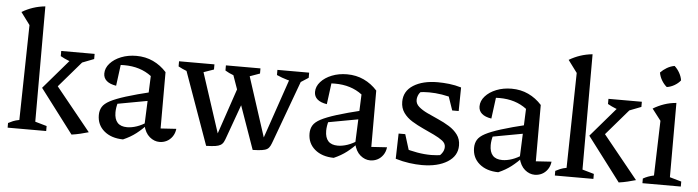

<svg xmlns="http://www.w3.org/2000/svg" viewBox="-47 -943 4186 1151"><g transform="rotate(5 2046.5 -367.0)"><path d="M23 0V-28Q36 -35 51.5 -41.5Q67 -48 89 -52L100 -624L45 -698Q77 -717 111.5 -728.5Q146 -740 185 -744V-50L255 -30V0ZM408 8 208 -256 397 -476H465V-464L273 -241L275 -305L510 -15Q486 -8 461 -2Q436 4 408 8ZM406 -417Q377 -422 351.5 -432Q326 -442 303 -455V-486H504V-455Z M937 6Q905 6 877.5 -17Q850 -40 839 -87L851 -383Q784 -434 687 -434Q668 -434 650 -432Q632 -430 616 -426L668 -452L649 -307Q611 -313 591.5 -330Q572 -347 572 -374Q572 -407 597 -435Q622 -463 663.5 -479.5Q705 -496 755 -496Q810 -496 856 -474.5Q902 -453 937 -414V-75L1031 -81Q1028 -54 1014 -34Q1000 -14 980 -4Q960 6 937 6ZM718 10Q647 9 604 -27.5Q561 -64 561 -123Q561 -151 573.5 -172Q586 -193 619 -210.5Q652 -228 712.5 -247Q773 -266 868 -289V-237L639 -195L669 -209Q664 -194 661.5 -178Q659 -162 659 -148Q659 -107 678 -86Q697 -65 736 -65Q763 -65 794 -75.5Q825 -86 859 -109V-94Q829 -61 795.5 -35Q762 -9 718 10Z M1498 5 1328 -476H1428L1569 -41H1546L1695 -476H1768L1616 -62Q1609 -42 1602.5 -29Q1596 -16 1585 -9Q1574 -2 1553.5 1Q1533 4 1498 5ZM1218 5 1046 -476H1150L1292 -41H1269L1388 -392L1424 -306L1336 -62Q1329 -41 1322.5 -28.5Q1316 -16 1304.5 -9Q1293 -2 1273 1Q1253 4 1218 5ZM1116 -417Q1088 -422 1062 -432Q1036 -442 1012 -455V-486H1225V-455ZM1396 -417Q1369 -422 1343 -431.5Q1317 -441 1294 -455V-486H1502V-455ZM1736 -417Q1702 -422 1668.5 -431.5Q1635 -441 1604 -455V-486H1795V-455Z M2205 6Q2173 6 2145.5 -17Q2118 -40 2107 -87L2119 -383Q2052 -434 1955 -434Q1936 -434 1918 -432Q1900 -430 1884 -426L1936 -452L1917 -307Q1879 -313 1859.5 -330Q1840 -347 1840 -374Q1840 -407 1865 -435Q1890 -463 1931.5 -479.5Q1973 -496 2023 -496Q2078 -496 2124 -474.5Q2170 -453 2205 -414V-75L2299 -81Q2296 -54 2282 -34Q2268 -14 2248 -4Q2228 6 2205 6ZM1986 10Q1915 9 1872 -27.5Q1829 -64 1829 -123Q1829 -151 1841.5 -172Q1854 -193 1887 -210.5Q1920 -228 1980.5 -247Q2041 -266 2136 -289V-237L1907 -195L1937 -209Q1932 -194 1929.5 -178Q1927 -162 1927 -148Q1927 -107 1946 -86Q1965 -65 2004 -65Q2031 -65 2062 -75.5Q2093 -86 2127 -109V-94Q2097 -61 2063.5 -35Q2030 -9 1986 10Z M2516 7Q2481 7 2440.5 1.5Q2400 -4 2357 -17L2393 -87Q2439 -73 2482 -65.5Q2525 -58 2567 -58Q2583 -58 2598.5 -59.5Q2614 -61 2630 -63L2596 -45Q2616 -55 2630 -73.5Q2644 -92 2644 -113Q2644 -135 2623.5 -150.5Q2603 -166 2571.5 -181Q2540 -196 2505 -212Q2470 -228 2438 -247.5Q2406 -267 2386 -295Q2366 -323 2366 -361Q2366 -425 2422 -460.5Q2478 -496 2569 -496Q2601 -496 2637 -492Q2673 -488 2710 -477L2685 -404Q2641 -418 2600 -424.5Q2559 -431 2522 -431Q2507 -431 2492 -430Q2477 -429 2460 -427L2488 -440Q2468 -430 2459.5 -413Q2451 -396 2451 -379Q2451 -356 2471 -338.5Q2491 -321 2522.5 -306Q2554 -291 2589.5 -275.5Q2625 -260 2656.5 -240.5Q2688 -221 2708 -194Q2728 -167 2728 -129Q2728 -66 2669.5 -29.5Q2611 7 2516 7ZM2357 -17 2361 -169H2401L2448 -18ZM2669 -335 2620 -478 2710 -477 2708 -335Z M3195 6Q3163 6 3135.5 -17Q3108 -40 3097 -87L3109 -383Q3042 -434 2945 -434Q2926 -434 2908 -432Q2890 -430 2874 -426L2926 -452L2907 -307Q2869 -313 2849.5 -330Q2830 -347 2830 -374Q2830 -407 2855 -435Q2880 -463 2921.5 -479.5Q2963 -496 3013 -496Q3068 -496 3114 -474.5Q3160 -453 3195 -414V-75L3289 -81Q3286 -54 3272 -34Q3258 -14 3238 -4Q3218 6 3195 6ZM2976 10Q2905 9 2862 -27.5Q2819 -64 2819 -123Q2819 -151 2831.5 -172Q2844 -193 2877 -210.5Q2910 -228 2970.5 -247Q3031 -266 3126 -289V-237L2897 -195L2927 -209Q2922 -194 2919.5 -178Q2917 -162 2917 -148Q2917 -107 2936 -86Q2955 -65 2994 -65Q3021 -65 3052 -75.5Q3083 -86 3117 -109V-94Q3087 -61 3053.5 -35Q3020 -9 2976 10Z M3316 0V-28Q3329 -35 3344.5 -41.5Q3360 -48 3382 -52L3393 -624L3338 -698Q3370 -717 3404.5 -728.5Q3439 -740 3478 -744V-50L3548 -30V0ZM3701 8 3501 -256 3690 -476H3758V-464L3566 -241L3568 -305L3803 -15Q3779 -8 3754 -2Q3729 4 3701 8ZM3699 -417Q3670 -422 3644.5 -432Q3619 -442 3596 -455V-486H3797V-455Z M3843 0V-28Q3857 -36 3873 -42Q3889 -48 3908 -52L3918 -382L3865 -451Q3896 -470 3931 -482Q3966 -494 4004 -497V-50L4074 -30V0ZM3974 -717Q3992 -701 4004.5 -678.5Q4017 -656 4020 -634Q4006 -616 3983.5 -603Q3961 -590 3938 -587Q3920 -602 3907 -624Q3894 -646 3890 -670Q3906 -687 3928 -700Q3950 -713 3974 -717Z"/></g></svg>

Font: Piazzolla 24pt Medium
Style: Regular
Weight: 500
Designer: Juan Pablo del Peral
Foundry: Huerta Tipografica
Version: Version 2.005